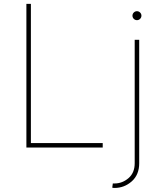

<svg xmlns="http://www.w3.org/2000/svg" viewBox="-20 -747 824 972"><path d="M113.6 0V-727.3H136.4V-22.7H500V0ZM551.1 181.8H559.7Q599.4 181.8 631 154.5Q661.9 127.5 661.9 79.5V-545.5H684.7V79.5Q684.7 137.4 647.4 170.8Q609.4 204.5 559.7 204.5Q557.5 204.5 555 204.4Q552.6 204.2 548.3 203.1ZM650.6 -667.6Q650.6 -676.8 657.3 -683.6Q664.1 -690.3 673.3 -690.3Q682.5 -690.3 689.3 -683.6Q696 -676.8 696 -667.6Q696 -658.4 689.3 -651.6Q682.5 -644.9 673.3 -644.9Q664.1 -644.9 657.3 -651.6Q650.6 -658.4 650.6 -667.6Z"/></svg>

Font: Inter P Thin
Style: Regular
Weight: 100
Designer: Rasmus Andersson
Foundry: rsms
Version: Version 3.018;git-588b23468